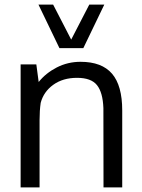

<svg xmlns="http://www.w3.org/2000/svg" viewBox="-20 -816 618 836"><path d="M147.5 -795.9H211.4L290 -643.6L368.7 -795.9H434.1L342.8 -606.4H238.8ZM69.8 0V-535.6H138.2L148.4 -459Q179.7 -498 227.5 -522.5Q275.4 -546.9 330.6 -546.9Q423.3 -546.9 467.8 -495.1Q512.2 -443.4 512.2 -335V0H430.7Q430.7 -322.3 430.2 -345.2Q427.7 -413.6 402.3 -445.3Q377 -477.1 315.4 -477.1Q253.9 -477.1 211.9 -446.8Q169.9 -416.5 157.2 -368.2Q152.3 -335.4 152.3 -293V0Z"/></svg>

Font: Oxygen-Regular
Style: Regular
Weight: 400
Designer: Vernon Adams
Foundry: Vernon Adams
Version: Version Release 0.2.3 webfont; ttfautohint (v0.93.3-1d66) -l